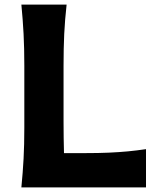

<svg xmlns="http://www.w3.org/2000/svg" viewBox="-20 -809 683 829"><path d="M72.3 0Q78.6 -64 81.8 -123.8Q85 -183.6 85 -257.8V-524.9Q85 -601.1 81.8 -662.4Q78.6 -723.6 72.3 -789.1H267.6Q260.3 -723.6 257.3 -662.4Q254.4 -601.1 254.4 -524.9V-284.7Q254.4 -247.6 254.9 -214.4Q255.4 -181.2 256.3 -147.9H347.7Q405.8 -147.9 450.2 -149.9Q494.6 -151.9 532.7 -155.5Q570.8 -159.2 610.4 -165V0Z"/></svg>

Font: Pinar-DS2-FD Bold
Style: Regular
Weight: 700
Designer: Amin Abedi
Version: Version 3.000